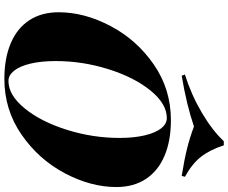

<svg xmlns="http://www.w3.org/2000/svg" viewBox="-100 -896 1010 849"><g transform="rotate(90 404.5 -471.0)"><path d="M34.2 0ZM314.5 -770 309.1 -784.2Q397.9 -812 476.8 -858.4Q555.7 -904.8 604 -956.1H622.1Q642.1 -894.5 673.1 -855Q704.1 -815.4 761.2 -784.2L757.3 -770Q684.1 -781.7 634.5 -794.2Q585 -806.6 539.1 -824.2Q441.4 -791 314.5 -770ZM510.7 -722.2Q602.5 -722.2 668.9 -693.8Q735.4 -665.5 771 -611.3Q806.6 -557.1 806.6 -481Q806.6 -368.2 745.4 -252.7Q684.1 -137.2 574.5 -61.5Q464.8 14.2 328.6 14.2Q236.8 14.2 170.4 -14.2Q104 -42.5 68.8 -96.4Q33.7 -150.4 33.7 -226.1Q33.7 -339.4 94.5 -455.1Q155.3 -570.8 264.6 -646.5Q374 -722.2 510.7 -722.2ZM249.5 -212.9Q249.5 -148.9 260.7 -101.6Q272 -54.2 292 -29.1Q312 -3.9 337.4 -3.9Q400.4 -3.9 459 -75.9Q517.6 -147.9 553.5 -262.2Q589.4 -376.5 589.4 -495.1Q589.4 -559.1 578.1 -606.4Q566.9 -653.8 547.1 -679Q527.3 -704.1 501.5 -704.1Q438.5 -704.1 379.9 -632.1Q321.3 -560.1 285.4 -445.8Q249.5 -331.5 249.5 -212.9Z"/></g></svg>

Font: TypoPRO Playfair Display
Style: Italic
Weight: 900
Italic angle: -14°
Designer: Claus Eggers Sørensen
Foundry: Claus Eggers Sørensen
Version: Version 1.004;PS 001.004;hotconv 1.0.70;makeotf.lib2.5.58329